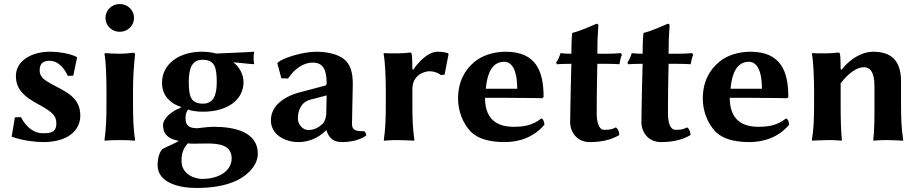

<svg xmlns="http://www.w3.org/2000/svg" viewBox="-20 -696 4585 954"><path d="M54 -113 38 -17C92 3 158 10 194 10C324 10 379 -53 379 -122C379 -212 308 -240 237 -278C204 -296 177 -313 177 -345C177 -373 187 -394 226 -394C275 -394 304 -347 317 -319L344 -320L363 -410L361 -413C334 -428 276 -439 228 -439C138 -439 59 -395 59 -318C59 -248 108 -212 165 -181C238 -141 260 -123 260 -83C260 -36 229 -34 191 -34C156 -34 114 -56 84 -114Z M509 -235V-180C509 -105 507 -54 499 0L501 3C522 1 540 0 575 0C609 0 630 1 649 3L651 0C643 -57 641 -104 641 -180V-246C641 -321 645 -364 651 -424C651 -431 648 -434 642 -434C628 -432 601 -429 573 -429C547 -429 520 -431 502 -432L499 -428C507 -385 509 -310 509 -235ZM504 -607C504 -569 535 -538 575 -538C615 -538 646 -569 646 -607C646 -645 615 -676 575 -676C535 -676 504 -645 504 -607Z M1190 -289C1190 -324 1170 -365 1139 -386C1169 -385 1205 -379 1240 -377L1243 -380C1241 -389 1240 -398 1240 -407C1240 -416 1241 -427 1243 -436L1240 -439C1192 -435 1129 -434 1054 -430C1036 -436 1004 -439 982 -439C874 -439 785 -381 785 -285C785 -229 814 -201 840 -183C854 -173 879 -165 879 -165L877 -160C833 -145 790 -107 790 -74C790 -32 814 -5 869 4C847 18 809 32 785 46C768 68 763 99 763 124C763 211 867 238 956 238C1021 238 1097 230 1158 200C1217 171 1261 121 1261 68C1261 -46 1134 -66 1042 -66C1025 -66 1002 -64 979 -61C965 -60 965 -59 960 -59C932 -59 902 -64 902 -107C902 -123 903 -135 914 -152C928 -146 955 -141 989 -141C1105 -141 1190 -196 1190 -289ZM914 16C920 17 928 18 937 18C967 18 993 17 1007 17C1063 17 1131 22 1131 91C1131 152 1070 193 984 193C950 193 882 172 882 104C882 71 888 43 914 16ZM1057 -288C1057 -217 1037 -181 989 -181C928 -181 918 -217 918 -290C918 -356 934 -399 986 -399C1046 -399 1057 -363 1057 -288Z M1729 -80C1729 -109 1733 -266 1733 -277C1733 -337 1721 -374 1693 -399C1661 -428 1601 -439 1553 -439C1481 -439 1385 -407 1361 -386L1358 -382L1378 -307L1411 -306C1445 -356 1489 -385 1534 -385C1578 -385 1603 -360 1603 -283C1603 -276 1600 -272 1597 -271L1480 -240C1384 -217 1326 -166 1326 -98C1326 -29 1393 10 1463 10C1502 10 1555 -3 1600 -48H1602C1616 -7 1638 10 1681 10C1720 10 1770 0 1800 -23C1799 -32 1796 -39 1790 -44C1750 -44 1729 -47 1729 -80ZM1603 -222 1601 -129C1601 -116 1593 -91 1586 -84C1563 -61 1540 -50 1512 -50C1482 -50 1460 -80 1460 -107C1460 -143 1473 -188 1523 -201Z M2033 -349 2029 -352C2029 -375 2028 -417 2026 -425C2025 -432 2023 -435 2017 -435C1988 -430 1923 -430 1888 -432L1886 -429C1894 -386 1897 -310 1897 -235V-180C1897 -105 1895 -54 1887 0L1888 3C1888 3 1920 0 1955 0C1989 0 2037 3 2037 3L2039 0C2031 -57 2029 -104 2029 -180V-253C2029 -330 2098 -342 2113 -342C2132 -342 2153 -337 2171 -323L2189 -325L2209 -428L2205 -432C2188 -437 2172 -439 2154 -439C2107 -439 2059 -388 2033 -349Z M2669 -107C2623 -70 2574 -66 2532 -66C2483 -66 2447 -79 2423 -105C2401 -129 2390 -164 2390 -210H2490C2590 -210 2675 -208 2675 -208L2681 -214C2681 -339 2646 -439 2492 -439C2437 -439 2377 -422 2338 -389C2289 -349 2256 -289 2256 -206C2256 -147 2278 -85 2319 -42C2353 -7 2412 10 2487 10C2559 10 2631 -13 2685 -76C2685 -89 2679 -107 2669 -107ZM2394 -255C2398 -304 2410 -339 2425 -359C2437 -376 2457 -389 2485 -389C2526 -389 2550 -343 2550 -255Z M2819 -429C2799 -429 2777 -430 2765 -432C2760 -415 2753 -399 2743 -384L2748 -377C2765 -378 2796 -379 2819 -379L2816 -261C2815 -201 2813 -118 2813 -88C2813 -41 2846 10 2910 10C2962 10 3014 1 3057 -25C3057 -41 3051 -56 3040 -63C3018 -52 3008 -51 2982 -51C2955 -51 2945 -90 2945 -131C2945 -133 2945 -136 2945 -138C2945 -169 2945 -216 2946 -272L2948 -379H2986C3010 -379 3045 -378 3058 -377C3060 -392 3064 -409 3070 -424L3065 -432C3046 -430 3018 -429 2995 -429H2948C2948 -485 2949 -515 2953 -568C2953 -575 2950 -578 2944 -578C2919 -568 2865 -542 2825 -533L2823 -530C2820 -503 2819 -469 2819 -429Z M3173 -429C3153 -429 3131 -430 3119 -432C3114 -415 3107 -399 3097 -384L3102 -377C3119 -378 3150 -379 3173 -379L3170 -261C3169 -201 3167 -118 3167 -88C3167 -41 3200 10 3264 10C3316 10 3368 1 3411 -25C3411 -41 3405 -56 3394 -63C3372 -52 3362 -51 3336 -51C3309 -51 3299 -90 3299 -131C3299 -133 3299 -136 3299 -138C3299 -169 3299 -216 3300 -272L3302 -379H3340C3364 -379 3399 -378 3412 -377C3414 -392 3418 -409 3424 -424L3419 -432C3400 -430 3372 -429 3349 -429H3302C3302 -485 3303 -515 3307 -568C3307 -575 3304 -578 3298 -578C3273 -568 3219 -542 3179 -533L3177 -530C3174 -503 3173 -469 3173 -429Z M3885 -107C3839 -70 3790 -66 3748 -66C3699 -66 3663 -79 3639 -105C3617 -129 3606 -164 3606 -210H3706C3806 -210 3891 -208 3891 -208L3897 -214C3897 -339 3862 -439 3708 -439C3653 -439 3593 -422 3554 -389C3505 -349 3472 -289 3472 -206C3472 -147 3494 -85 3535 -42C3569 -7 3628 10 3703 10C3775 10 3847 -13 3901 -76C3901 -89 3895 -107 3885 -107ZM3610 -255C3614 -304 3626 -339 3641 -359C3653 -376 3673 -389 3701 -389C3742 -389 3766 -343 3766 -255Z M4457 -180V-291C4457 -396 4408 -439 4318 -439C4267 -439 4207 -408 4161 -349L4157 -352C4157 -375 4156 -417 4154 -425C4153 -432 4151 -435 4145 -435C4116 -430 4051 -430 4016 -432L4014 -429C4022 -386 4025 -310 4025 -235V-180C4025 -105 4023 -54 4014 0L4016 3C4016 3 4063 0 4098 0C4132 0 4160 3 4160 3L4163 0C4158 -57 4157 -104 4157 -180V-282C4195 -332 4237 -362 4273 -362C4300 -362 4325 -342 4325 -269V-180C4325 -105 4325 -53 4319 0L4321 3C4321 3 4353 0 4388 0C4422 0 4466 3 4466 3L4468 0C4459 -57 4457 -104 4457 -180Z"/></svg>

Font: Libertinus Sans
Style: Bold
Weight: 700
Designer: Philipp H. Poll, Khaled Hosny
Foundry: Caleb Maclennan
Version: Version 7.050;RELEASE